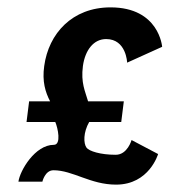

<svg xmlns="http://www.w3.org/2000/svg" viewBox="-20 -493 469 521"><path d="M215 -92C206 -104 206 -134 222 -162H309L316 -218H219C211 -246 199 -268 205 -314C211 -357 234 -387 268 -387C323 -387 325 -323 325 -323L420 -366C420 -366 412 -473 280 -473C176 -473 112 -402 100 -314C94 -272 103 -243 116 -218H59L52 -162H130C137 -146 147 -100 126 -100C75 -100 34 -30 30 0H95C95 0 102 -31 125 -31C178 -31 225 8 295 8C385 8 409 -75 409 -75L337 -113C337 -113 326 -73 294 -73C252 -73 222 -83 215 -92Z"/></svg>

Font: Hussar Tani
Style: Kurs
Weight: 700
Foundry: Cannot Into Space Fonts
Version: Version 0.92